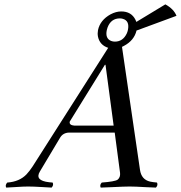

<svg xmlns="http://www.w3.org/2000/svg" viewBox="-20 -851 825 876"><path d="M319.8 -277.8H498.5L461.4 -555.2H458.5L298.3 -296.4Q294.4 -279.8 319.8 -277.8ZM162.1 -68.8Q136.7 -26.9 204.6 -19.5Q211.9 -18.6 220.2 -18.1Q226.1 -6.3 215.3 4.9Q199.7 4.4 171.4 2.4Q132.3 0 108.4 0Q86.4 0 52.2 2.4Q24.4 4.4 8.3 4.9Q2.4 -6.8 13.2 -18.1Q68.4 -22 100.6 -55.2Q115.2 -70.8 128.9 -91.8L473.6 -632.8Q434.6 -645.5 426.8 -684.6Q424.3 -699.2 427.2 -713.9Q437 -759.3 484.4 -785.6Q509.3 -798.8 533.2 -798.8Q579.1 -798.8 598.1 -760.7Q600.6 -755.4 602.1 -751L734.4 -831.1Q772.9 -810.1 785.2 -778.8L628.9 -721.2Q613.3 -714.8 603 -711.9Q592.3 -666.5 545.4 -641.6Q540.5 -639.2 536.6 -637.2L618.7 -76.2Q625 -31.7 664.6 -22.5Q675.8 -20 696.3 -18.1Q702.1 -6.3 691.4 4.9Q676.3 4.4 644.5 2.9Q596.2 0 571.3 0Q547.9 0 490.2 2.9Q454.1 4.9 439.5 4.9Q433.6 -6.8 444.3 -18.1Q503.9 -22.5 516.6 -31.2Q529.8 -42 527.8 -62L503.4 -246.1H294.9Q268.1 -245.1 254.9 -224.1ZM526.9 -767.1Q486.3 -767.1 470.7 -725.6Q468.8 -719.2 467.3 -713.9Q459 -675.3 487.3 -664.1Q495.6 -661.1 503.9 -661.1Q541 -661.1 558.6 -698.7Q562 -706.5 563.5 -713.9Q572.3 -755.9 540.5 -765.1Q533.7 -767.1 526.9 -767.1Z"/></svg>

Font: Linux Libertine Display Slanted O
Style: Slanted
Weight: 400
Designer: Philipp H. Poll
Foundry: Philipp H. Poll
Version: Version 5.0.9